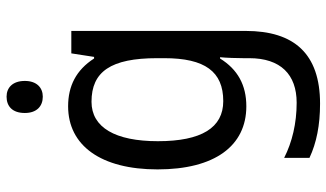

<svg xmlns="http://www.w3.org/2000/svg" viewBox="-230 -548 1018 599"><g transform="rotate(-90 279.5 -249.0)"><path d="M277 -738C247 -738 226 -720 226 -681C226 -644 247 -625 277 -625C305 -625 326 -644 326 -681C326 -719 305 -738 277 -738ZM247 -546C124 -546 50 -443 50 -267C50 -89 123 10 247 10C313 10 362 -17 396 -72H400C398 -53 397 -18 397 0V19C397 117 346 167 258 167C194 167 135 153 86 128V207C133 229 188 240 255 240C411 240 482 159 482 8V-536H412L401 -465H396C360 -521 310 -546 247 -546ZM261 -473C355 -473 397 -413 397 -268V-246C397 -119 355 -62 263 -62C180 -62 138 -130 138 -266C138 -399 181 -473 261 -473Z"/></g></svg>

Font: Noto Sans Khmer UI SemiCondensed
Style: Regular
Weight: 400
Width: 4
Designer: Danh Hong and the Monotype Design Team
Foundry: Monotype Imaging Inc.
Version: Version 2.002